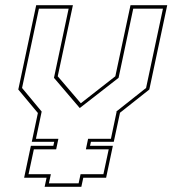

<svg xmlns="http://www.w3.org/2000/svg" viewBox="-20 -720 664 740"><path d="M152 0 159.5 -35H73L99 -158H185.5L189 -173.5H102.5L126 -284.5L50.5 -375L119.5 -700H261L202.5 -426L291.5 -322L424.5 -426L483 -700H624.5L555.5 -375L442.5 -285.5L418.5 -173.5H330.5L327 -158H415L389 -35H301L293.5 0ZM168.5 -13.5H283L290.5 -48.5H378.5L399 -144.5H311L319.5 -185H407.5L429.5 -289.5H427.5L543 -381L608 -686.5H493.5L437 -420L288 -304H287L188 -420L244.5 -686.5H130L65 -381L141 -289.5H140.5L118.5 -185H205L196.5 -144.5H110.5L90 -48.5H176Z"/></svg>

Font: Tourney Condensed Thin
Style: Italic
Weight: 100
Width: 3
Italic angle: -12°
Designer: Tyler Finck
Foundry: Etcetera Type Co
Version: Version 1.010; ttfautohint (v1.8.3)